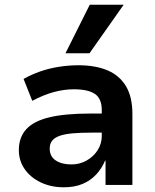

<svg xmlns="http://www.w3.org/2000/svg" viewBox="-20 -785 658 815"><path d="M251 10Q196 10 152.5 -11Q109 -32 84.5 -67.5Q60 -103 60 -148Q60 -202 91.5 -236.5Q123 -271 189.5 -287Q256 -303 362 -303H430V-222H368Q322 -222 288.5 -219Q255 -216 233.5 -208.5Q212 -201 201.5 -188Q191 -175 191 -154Q191 -121 216.5 -104Q242 -87 283 -87Q318 -87 347.5 -103.5Q377 -120 394.5 -147.5Q412 -175 412 -208V-317Q412 -367 382.5 -386.5Q353 -406 294 -406Q253 -406 209.5 -394.5Q166 -383 117 -357L80 -450Q114 -469 151.5 -482Q189 -495 230.5 -501.5Q272 -508 313 -508Q385 -508 436 -486.5Q487 -465 514.5 -419.5Q542 -374 542 -301V0H428V-103H426Q412 -70 388.5 -44.5Q365 -19 331 -4.5Q297 10 251 10ZM258 -559 361 -765H505L360 -559Z"/></svg>

Font: Nunito Sans 8pt
Style: Bold
Weight: 700
Version: Version 3.101;gftools[0.9.27]